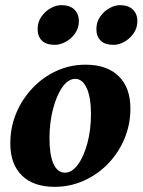

<svg xmlns="http://www.w3.org/2000/svg" viewBox="-20 -713 553 745"><path d="M192 12Q110 12 65 -32Q20 -76 20 -156Q20 -219 43 -274Q66 -329 106.5 -371.5Q147 -414 199.5 -438Q252 -462 312 -462Q395 -462 440.5 -417.5Q486 -373 486 -292Q486 -230 463 -175Q440 -120 399.5 -78Q359 -36 305.5 -12Q252 12 192 12ZM232 -43Q259 -43 282 -74Q305 -105 319 -157Q333 -209 333 -271Q333 -335 316.5 -371Q300 -407 272 -407Q245 -407 222.5 -375.5Q200 -344 186 -291Q172 -238 172 -176Q172 -112 187.5 -77.5Q203 -43 232 -43ZM421 -539Q387 -539 370.5 -555.5Q354 -572 354 -600Q354 -628 369 -649Q384 -670 405 -681.5Q426 -693 445 -693Q478 -693 495.5 -676Q513 -659 513 -631Q513 -604 498 -583Q483 -562 462 -550.5Q441 -539 421 -539ZM193 -539Q159 -539 142.5 -555.5Q126 -572 126 -600Q126 -628 141 -649Q156 -670 177 -681.5Q198 -693 218 -693Q251 -693 268.5 -676Q286 -659 286 -631Q286 -604 271 -583Q256 -562 234.5 -550.5Q213 -539 193 -539Z"/></svg>

Font: Petrona ExtraBold
Style: Italic
Weight: 800
Italic angle: -9°
Designer: Ringo R. Seeber
Foundry: Ringo R. Seeber
Version: Version 2.001; ttfautohint (v1.8.3)